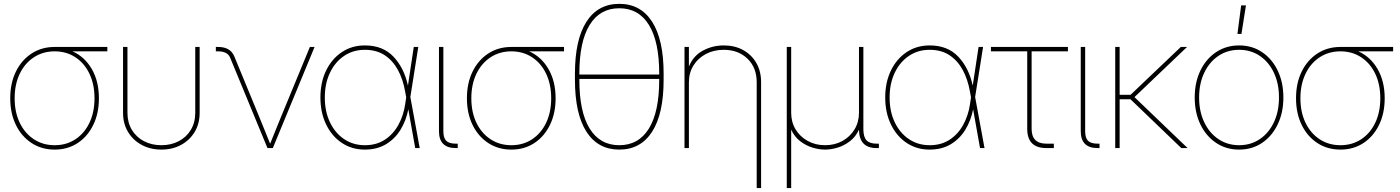

<svg xmlns="http://www.w3.org/2000/svg" viewBox="-20 -755 7138 979"><path d="M258.8 7.8Q192.4 7.8 141.1 -25.6Q89.8 -59.1 61 -118.2Q32.2 -177.2 32.2 -253.9Q32.2 -331.1 61 -389.9Q89.8 -448.7 141.1 -482.2Q192.4 -515.6 258.8 -515.6H527.3V-493.2H349.6Q411.6 -465.8 448 -403.1Q484.4 -340.3 484.4 -253.9Q484.4 -177.2 455.6 -118.2Q426.8 -59.1 376 -25.6Q325.2 7.8 258.8 7.8ZM258.8 -493.2Q199.2 -493.2 153.1 -463.1Q106.9 -433.1 80.8 -379.2Q54.7 -325.2 54.7 -253.9Q54.7 -182.6 80.8 -128.7Q106.9 -74.7 153.1 -44.7Q199.2 -14.6 258.8 -14.6Q318.4 -14.6 364.3 -44.7Q410.2 -74.7 436 -128.7Q461.9 -182.6 461.9 -253.9Q461.9 -325.2 436 -379.2Q410.2 -433.1 364.3 -463.1Q318.4 -493.2 258.8 -493.2Z M802.7 7.8Q747.1 7.8 702.9 -15.9Q658.7 -39.6 633.1 -81.8Q607.4 -124 607.4 -179.7V-515.6H629.9V-179.7Q629.9 -130.4 652.3 -93Q674.8 -55.7 714.1 -35.2Q753.4 -14.6 802.7 -14.6Q852.5 -14.6 891.6 -35.2Q930.7 -55.7 953.1 -93Q975.6 -130.4 975.6 -179.7V-515.6H998V-179.7Q998 -124 972.4 -81.8Q946.8 -39.6 902.8 -15.9Q858.9 7.8 802.7 7.8Z M1343.8 0 1153.3 -461.4Q1139.6 -493.2 1092.3 -493.2H1080.6V-515.6H1092.3Q1154.8 -515.6 1174.8 -467.3L1299.8 -164.1Q1314 -129.4 1328.6 -93.3Q1343.3 -57.1 1357.4 -22Q1371.6 -57.1 1386 -93Q1400.4 -128.9 1415 -164.1L1560.1 -515.6H1584L1371.1 0Z M1840.3 7.8Q1773.9 7.8 1722.7 -26.6Q1671.4 -61 1642.6 -121.1Q1613.8 -181.2 1613.8 -257.8Q1613.8 -335 1642.6 -394.8Q1671.4 -454.6 1722.7 -489Q1773.9 -523.4 1840.3 -523.4Q1932.1 -523.4 1986.3 -466.1Q2040.5 -408.7 2060.1 -318.4L2089.8 -515.6H2112.8L2072.3 -260.3L2120.1 0H2097.2L2062 -197.8Q2050.8 -140.1 2022.2 -93.5Q1993.7 -46.9 1948 -19.5Q1902.3 7.8 1840.3 7.8ZM2051.3 -258.3 2045.9 -287.6Q2035.2 -349.6 2009.3 -397.7Q1983.4 -445.8 1941.7 -473.4Q1899.9 -501 1840.3 -501Q1780.8 -501 1734.6 -470Q1688.5 -439 1662.4 -384Q1636.2 -329.1 1636.2 -257.8Q1636.2 -186.5 1662.4 -131.6Q1688.5 -76.7 1734.6 -45.7Q1780.8 -14.6 1840.3 -14.6Q1899.9 -14.6 1942.9 -43Q1985.8 -71.3 2011.7 -118.9Q2037.6 -166.5 2045.9 -223.1Z M2304.2 0Q2218.3 0 2218.3 -85.9V-515.6H2240.7V-85.9Q2240.7 -51.8 2255.4 -37.1Q2270 -22.5 2304.2 -22.5H2314V0Z M2587.4 7.8Q2521 7.8 2469.7 -25.6Q2418.5 -59.1 2389.6 -118.2Q2360.8 -177.2 2360.8 -253.9Q2360.8 -331.1 2389.6 -389.9Q2418.5 -448.7 2469.7 -482.2Q2521 -515.6 2587.4 -515.6H2856V-493.2H2678.2Q2740.2 -465.8 2776.6 -403.1Q2813 -340.3 2813 -253.9Q2813 -177.2 2784.2 -118.2Q2755.4 -59.1 2704.6 -25.6Q2653.8 7.8 2587.4 7.8ZM2587.4 -493.2Q2527.8 -493.2 2481.7 -463.1Q2435.5 -433.1 2409.4 -379.2Q2383.3 -325.2 2383.3 -253.9Q2383.3 -182.6 2409.4 -128.7Q2435.5 -74.7 2481.7 -44.7Q2527.8 -14.6 2587.4 -14.6Q2647 -14.6 2692.9 -44.7Q2738.8 -74.7 2764.6 -128.7Q2790.5 -182.6 2790.5 -253.9Q2790.5 -325.2 2764.6 -379.2Q2738.8 -433.1 2692.9 -463.1Q2647 -493.2 2587.4 -493.2Z M3137.7 7.8Q3028.8 7.8 2970.2 -83.5Q2911.6 -174.8 2911.6 -348.1V-379.4Q2911.6 -552.7 2970.2 -644Q3028.8 -735.4 3137.7 -735.4Q3246.6 -735.4 3305.2 -644Q3363.8 -552.7 3363.8 -379.4V-348.1Q3363.8 -174.8 3305.2 -83.5Q3246.6 7.8 3137.7 7.8ZM3137.7 -14.6Q3236.3 -14.6 3288.8 -99.6Q3341.3 -184.6 3341.3 -348.1V-352.5H2934.1V-348.1Q2934.1 -184.6 2986.6 -99.6Q3039.1 -14.6 3137.7 -14.6ZM2934.1 -375H3341.3V-379.4Q3341.3 -543 3288.8 -627.9Q3236.3 -712.9 3137.7 -712.9Q3039.1 -712.9 2986.6 -627.9Q2934.1 -543 2934.1 -379.4Z M3492.7 -335.9V0H3470.2V-515.6H3492.7V-415.5Q3514.2 -469.7 3563.5 -496.6Q3612.8 -523.4 3670.4 -523.4Q3726.6 -523.4 3769.3 -499.8Q3812 -476.1 3836.4 -434.1Q3860.8 -392.1 3860.8 -335.9V204.1H3838.4V-335.9Q3838.4 -410.2 3791.5 -455.6Q3744.6 -501 3670.4 -501Q3619.6 -501 3579.3 -479.7Q3539.1 -458.5 3515.9 -421.1Q3492.7 -383.8 3492.7 -335.9Z M3991.7 204.1V-515.6H4014.2V-179.7Q4014.2 -132.8 4036.6 -95.5Q4059.1 -58.1 4098.4 -36.4Q4137.7 -14.6 4187 -14.6Q4236.8 -14.6 4275.9 -36.4Q4314.9 -58.1 4337.4 -95.5Q4359.9 -132.8 4359.9 -179.7V-515.6H4382.3V-96.7Q4382.3 -56.6 4398.4 -39.6Q4414.6 -22.5 4449.7 -22.5H4461.4V0H4449.7Q4360.8 0 4359.9 -93.8Q4342.8 -57.1 4313.7 -34.9Q4284.7 -12.7 4251.2 -2.4Q4217.8 7.8 4187 7.8Q4156.2 7.8 4122.8 -2.4Q4089.4 -12.7 4060.3 -34.9Q4031.2 -57.1 4014.2 -93.8V204.1Z M4720.2 7.8Q4653.8 7.8 4602.5 -26.6Q4551.3 -61 4522.5 -121.1Q4493.7 -181.2 4493.7 -257.8Q4493.7 -335 4522.5 -394.8Q4551.3 -454.6 4602.5 -489Q4653.8 -523.4 4720.2 -523.4Q4812 -523.4 4866.2 -466.1Q4920.4 -408.7 4939.9 -318.4L4969.7 -515.6H4992.7L4952.1 -260.3L5000 0H4977.1L4941.9 -197.8Q4930.7 -140.1 4902.1 -93.5Q4873.5 -46.9 4827.9 -19.5Q4782.2 7.8 4720.2 7.8ZM4931.2 -258.3 4925.8 -287.6Q4915 -349.6 4889.2 -397.7Q4863.3 -445.8 4821.5 -473.4Q4779.8 -501 4720.2 -501Q4660.6 -501 4614.5 -470Q4568.4 -439 4542.2 -384Q4516.1 -329.1 4516.1 -257.8Q4516.1 -186.5 4542.2 -131.6Q4568.4 -76.7 4614.5 -45.7Q4660.6 -14.6 4720.2 -14.6Q4779.8 -14.6 4822.8 -43Q4865.7 -71.3 4891.6 -118.9Q4917.5 -166.5 4925.8 -223.1Z M5315.4 0Q5217.8 0 5217.8 -97.7V-493.2H5032.7V-515.6H5425.3V-493.2H5240.2V-97.7Q5240.2 -22.5 5315.4 -22.5H5353.5V0Z M5576.7 0Q5490.7 0 5490.7 -85.9V-515.6H5513.2V-85.9Q5513.2 -51.8 5527.8 -37.1Q5542.5 -22.5 5576.7 -22.5H5586.4V0Z M5689 -515.6V-271.5H5744.6L6001 -515.6H6032.7L5764.6 -259.8L6035.6 0H6003.4L5744.1 -249H5689V0H5666.5V-515.6Z M6298.3 7.8Q6231.9 7.8 6180.7 -26.6Q6129.4 -61 6100.6 -121.1Q6071.8 -181.2 6071.8 -257.8Q6071.8 -335 6100.6 -394.8Q6129.4 -454.6 6180.7 -489Q6231.9 -523.4 6298.3 -523.4Q6364.7 -523.4 6415.5 -489Q6466.3 -454.6 6495.1 -394.8Q6523.9 -335 6523.9 -257.8Q6523.9 -181.2 6495.1 -121.1Q6466.3 -61 6415.5 -26.6Q6364.7 7.8 6298.3 7.8ZM6298.3 -14.6Q6357.9 -14.6 6403.8 -45.7Q6449.7 -76.7 6475.6 -131.6Q6501.5 -186.5 6501.5 -257.8Q6501.5 -329.1 6475.6 -384Q6449.7 -439 6403.8 -470Q6357.9 -501 6298.3 -501Q6238.8 -501 6192.6 -470Q6146.5 -439 6120.4 -384Q6094.2 -329.1 6094.2 -257.8Q6094.2 -186.5 6120.4 -131.6Q6146.5 -76.7 6192.6 -45.7Q6238.8 -14.6 6298.3 -14.6ZM6289.6 -582 6308.6 -727.5H6333L6310.1 -582Z M6814.9 7.8Q6748.5 7.8 6697.3 -25.6Q6646 -59.1 6617.2 -118.2Q6588.4 -177.2 6588.4 -253.9Q6588.4 -331.1 6617.2 -389.9Q6646 -448.7 6697.3 -482.2Q6748.5 -515.6 6814.9 -515.6H7083.5V-493.2H6905.8Q6967.8 -465.8 7004.2 -403.1Q7040.5 -340.3 7040.5 -253.9Q7040.5 -177.2 7011.7 -118.2Q6982.9 -59.1 6932.1 -25.6Q6881.3 7.8 6814.9 7.8ZM6814.9 -493.2Q6755.4 -493.2 6709.2 -463.1Q6663.1 -433.1 6637 -379.2Q6610.8 -325.2 6610.8 -253.9Q6610.8 -182.6 6637 -128.7Q6663.1 -74.7 6709.2 -44.7Q6755.4 -14.6 6814.9 -14.6Q6874.5 -14.6 6920.4 -44.7Q6966.3 -74.7 6992.2 -128.7Q7018.1 -182.6 7018.1 -253.9Q7018.1 -325.2 6992.2 -379.2Q6966.3 -433.1 6920.4 -463.1Q6874.5 -493.2 6814.9 -493.2Z"/></svg>

Font: Inter Display Thin
Style: Regular
Weight: 100
Designer: Rasmus Andersson
Foundry: rsms
Version: Version 4.000;git-a52131595